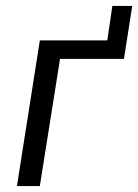

<svg xmlns="http://www.w3.org/2000/svg" viewBox="-20 -626 465 646"><path d="M37 0 114 -490H341L358 -606H425L397 -428H182L114 0Z"/></svg>

Font: Nunito Sans 10pt Condensed
Style: Italic
Weight: 400
Width: 3
Italic angle: -9°
Designer: Vernon Adams
Foundry: Vernon Adams
Version: Version 3.101;gftools[0.9.27]